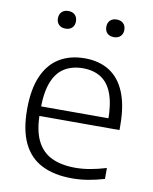

<svg xmlns="http://www.w3.org/2000/svg" viewBox="-85 -816 710 891"><g transform="rotate(10 270.0 -371.0)"><path d="M315.5 9.5Q231.5 9.5 173.2 -19.8Q115 -49 85 -110.8Q55 -172.5 55 -270.5Q55 -365 82.2 -427Q109.5 -489 159.5 -519.2Q209.5 -549.5 278.5 -549.5Q346.5 -549.5 394.8 -519Q443 -488.5 468.5 -426.5Q494 -364.5 494 -269.5V-249.5H82.5V-294.5H453L434.5 -281.5Q434.5 -360.5 416.5 -409Q398.5 -457.5 363.5 -480Q328.5 -502.5 278 -502.5Q227.5 -502.5 191.2 -480.2Q155 -458 135.8 -409.5Q116.5 -361 116.5 -281.5V-263.5Q116.5 -183.5 140 -134.8Q163.5 -86 209.2 -63.8Q255 -41.5 322 -41.5Q356 -41.5 391.8 -47.8Q427.5 -54 467 -66V-14.5Q426.5 -2.5 389.5 3.5Q352.5 9.5 315.5 9.5ZM393 -669.5Q373 -669.5 361.8 -680.8Q350.5 -692 350.5 -710.5Q350.5 -730 361.8 -741.2Q373 -752.5 393 -752.5Q412.5 -752.5 424 -741.2Q435.5 -730 435.5 -710.5Q435.5 -692 424 -680.8Q412.5 -669.5 393 -669.5ZM165 -669.5Q145.5 -669.5 134 -680.8Q122.5 -692 122.5 -710.5Q122.5 -730 134 -741.2Q145.5 -752.5 165 -752.5Q185 -752.5 196.2 -741.2Q207.5 -730 207.5 -710.5Q207.5 -692 196.2 -680.8Q185 -669.5 165 -669.5Z"/></g></svg>

Font: Encode Sans SemiExpanded Light
Style: Regular
Weight: 300
Width: 6
Designer: Multiple Designers
Foundry: Impallari Type
Version: Version 3.002